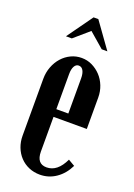

<svg xmlns="http://www.w3.org/2000/svg" viewBox="-135 -734 556 797"><g transform="rotate(20 143.0 -335.0)"><path d="M26 -369Q26 -397 35.5 -422Q45 -447 61.5 -465.5Q78 -484 100 -494.5Q122 -505 147 -505Q172 -505 193.5 -494.5Q215 -484 231.5 -466.5Q248 -449 257.5 -425Q267 -401 267 -374V-235H120V-82Q120 -28 164 -28Q212 -28 241 -90L270 -73Q251 -34 219 -12Q187 10 148 10Q122 10 99.5 0.5Q77 -9 60.5 -26.5Q44 -44 35 -67.5Q26 -91 26 -118ZM173 -269V-424Q173 -446 166 -458.5Q159 -471 146 -471Q134 -471 127 -458.5Q120 -446 120 -424V-269ZM135 -680H156L237 -567H212L146 -624L80 -567H54Z"/></g></svg>

Font: Moniqa ExtBd Cond Paragraph
Style: Regular
Weight: 800
Width: 3
Designer: Rajesh Rajput
Foundry: Rajesh Rajput
Version: Version 1.000